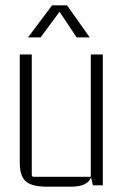

<svg xmlns="http://www.w3.org/2000/svg" viewBox="-20 -694 465 719"><path d="M231 -674 316 -554H267L203 -650L132 -554H85L175 -674ZM247 5H154Q100 5 77 -14.5Q54 -34 54 -85V-490H99V-39Q99 -32 106 -32H320V-490H365V0H328L321 -30Q308 5 247 5Z"/></svg>

Font: Gemunu Libre ExtraLight
Style: Regular
Weight: 200
Designer: Puspanada Ekanayake, Sola Matas, Pathum Egodawatta, Kosala Senevirathne
Foundry: mooniak
Version: Version 1.100